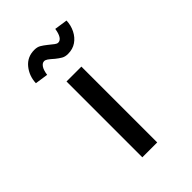

<svg xmlns="http://www.w3.org/2000/svg" viewBox="-218 -843 940 940"><g transform="rotate(-45 251.5 -373.0)"><path d="M200 0V-525H303V0ZM301 -615Q281 -615 267.5 -623Q254 -631 239 -643Q220 -660 210.5 -666.5Q201 -673 193 -673Q180 -673 170 -658.5Q160 -644 156 -615L88 -625Q90 -674 119.5 -710Q149 -746 198 -746Q218 -746 231.5 -738Q245 -730 260 -718Q280 -702 289 -695Q298 -688 306 -688Q320 -688 329.5 -703Q339 -718 343 -746L411 -736Q410 -704 396 -676Q382 -648 358 -631.5Q334 -615 301 -615Z"/></g></svg>

Font: Lexend Zetta
Style: Regular
Weight: 400
Designer: Bonnie Shaver-Troup, Thomas Jockin
Foundry: Lexend
Version: Version 1.007